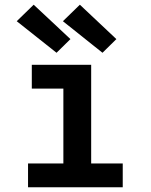

<svg xmlns="http://www.w3.org/2000/svg" viewBox="-20 -795 640 815"><path d="M99 0V-101H249V-419H115V-520H367V-101H501V0ZM415 -571 247 -705 319 -775 474 -629ZM220 -571 51 -705 123 -775 279 -629Z"/></svg>

Font: Iosevka Extended
Style: Bold
Weight: 700
Width: 7
Monospace: yes
Designer: Belleve Invis
Foundry: Belleve Invis
Version: Version 32.5.0; ttfautohint (v1.8.4)